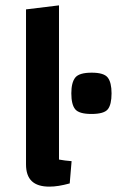

<svg xmlns="http://www.w3.org/2000/svg" viewBox="-20 -685 436 716"><path d="M200 -90Q210 -88 222.5 -86.5Q235 -85 247 -84L240 -1Q218 5 199.5 8Q181 11 164 11Q120 11 98.5 -9.5Q77 -30 77 -72V-650L200 -665ZM246 -337Q246 -377 260.5 -395.5Q275 -414 322 -414Q368 -414 382 -395.5Q396 -377 396 -337Q396 -295 382 -277.5Q368 -260 321 -260Q275 -260 260.5 -277.5Q246 -295 246 -337Z"/></svg>

Font: Changa Medium
Style: Regular
Weight: 500
Designer: Eduardo Rodriguez Tunni
Foundry: Eduardo Rodriguez Tunni
Version: Version 3.003